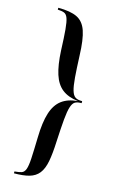

<svg xmlns="http://www.w3.org/2000/svg" viewBox="-121 -678 520 879"><g transform="rotate(15 138.5 -238.5)"><path d="M41.1 154V145.2Q62.1 143.5 74.2 139.5Q86.3 135.5 92.3 119.4Q98.4 103.2 100.4 66.9Q102.4 30.6 104 -33.9Q105.6 -104.8 119.4 -148.8Q133.1 -192.7 162.1 -214.9Q191.1 -237.1 238.7 -241.1Q191.1 -246.8 162.9 -269Q134.7 -291.1 121 -333.9Q107.3 -376.6 104 -444.4Q101.6 -508.1 98.4 -543.5Q95.2 -579 89.1 -595.6Q83.1 -612.1 71.8 -616.5Q60.5 -621 41.1 -621.8V-630.6Q99.2 -630.6 130.6 -615.3Q162.1 -600 175.8 -560.1Q189.5 -520.2 191.9 -444.4Q194.4 -381.5 197.6 -341.9Q200.8 -302.4 206.9 -281.9Q212.9 -261.3 223.8 -253.6Q234.7 -246 253.2 -246H257.3V-236.3H253.2Q236.3 -236.3 225.8 -229.8Q215.3 -223.4 208.9 -203.2Q202.4 -183.1 198.8 -143.5Q195.2 -104 191.9 -37.9Q189.5 21 182.3 58.5Q175 96 158.5 116.9Q141.9 137.9 113.3 146Q84.7 154 41.1 154Z"/></g></svg>

Font: Playfair 144pt SemiCondensed Medium
Style: Regular
Weight: 500
Width: 4
Designer: Claus Eggers Sørensen
Foundry: Claus Eggers Sørensen
Version: Version 2.203